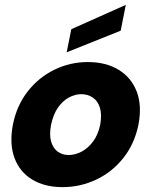

<svg xmlns="http://www.w3.org/2000/svg" viewBox="-20 -762 621 789"><path d="M237 7Q164 7 112.5 -24Q61 -55 39.5 -113Q18 -171 33 -250Q49 -329 94 -386.5Q139 -444 203.5 -475.5Q268 -507 341 -507Q415 -507 467 -475.5Q519 -444 541.5 -386.5Q564 -329 549 -250Q533 -171 487 -113Q441 -55 375.5 -24Q310 7 237 7ZM262 -125Q289 -125 315.5 -139Q342 -153 362.5 -180.5Q383 -208 392 -250Q399 -292 390.5 -319.5Q382 -347 361.5 -361Q341 -375 314 -375Q288 -375 262.5 -361Q237 -347 218 -319.5Q199 -292 190 -250Q182 -208 190 -180.5Q198 -153 217 -139Q236 -125 262 -125ZM497 -742 476 -636 254 -547 273 -642Z"/></svg>

Font: Albert Sans ExtraBold
Style: Italic
Weight: 800
Italic angle: -11.25°
Designer: Andreas Rasmussen
Foundry: a.Foundry
Version: Version 1.025